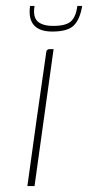

<svg xmlns="http://www.w3.org/2000/svg" viewBox="-20 -625 296 645"><path d="M72 0Q87 -110 102.5 -220Q118 -330 134 -440Q135 -447 135.5 -451Q136 -455 139 -457.5Q142 -460 147 -460H160L96 0ZM156 -519Q112 -519 93.5 -541Q75 -563 81 -605H96Q90 -568 106.5 -553Q123 -538 159 -538Q201 -538 218 -553Q235 -568 240 -605H256Q249 -561 228.5 -540Q208 -519 156 -519Z"/></svg>

Font: Genos Thin
Style: Italic
Weight: 100
Italic angle: -8°
Designer: Robert E. Leuschke
Foundry: Robert E. Leuschke
Version: Version 1.010